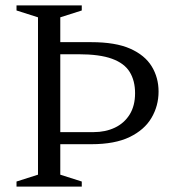

<svg xmlns="http://www.w3.org/2000/svg" viewBox="-20 -695 649 715"><path d="M483 -348Q483 -394.5 463 -427Q443 -459.5 397 -476.2Q351 -493 272 -493H130.5L136.5 -538H320Q410 -538 464.8 -513.8Q519.5 -489.5 545 -447.8Q570.5 -406 570.5 -354Q570.5 -301 544.2 -256.2Q518 -211.5 463 -184.8Q408 -158 320 -158H136.5L130.5 -203H328.5Q372.5 -203 407.5 -219.5Q442.5 -236 462.8 -268.5Q483 -301 483 -348ZM284.5 -19V0H41.5V-19L121.5 -44.5V-630.5L41.5 -656V-675H284.5V-656L204.5 -630.5V-44.5Z"/></svg>

Font: Newsreader 24pt
Style: Regular
Weight: 400
Designer: Hugues Gentile
Foundry: Production Type
Version: Version 1.003